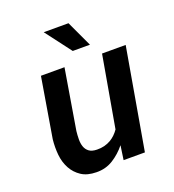

<svg xmlns="http://www.w3.org/2000/svg" viewBox="-134 -829 854 943"><g transform="rotate(-20 293.5 -357.5)"><path d="M209.5 10.3Q257.8 11.2 296.6 -12.9Q335.4 -37.1 365.2 -74.2L354.5 0H465.8L557.6 -528.3H434.1L368.7 -155.3Q358.9 -141.1 347.4 -130.1Q335.9 -119.1 322.8 -111.3Q307.1 -102.1 288.8 -97.4Q270.5 -92.8 249.5 -93.3Q223.1 -93.8 208.7 -104.7Q194.3 -115.7 188.5 -132.8Q182.6 -149.9 182.9 -171.4Q183.1 -192.9 185.5 -213.9L237.8 -528.3H114.7L62.5 -215.3Q58.1 -174.3 62 -134.5Q65.9 -94.7 84 -61.5Q101.1 -30.3 131.3 -10.3Q161.6 9.8 209.5 10.3ZM393.1 -589.4 330.1 -724.6H200.7L303.2 -589.4Z"/></g></svg>

Font: Roboto Mono SemiBold
Style: Italic
Weight: 600
Italic angle: -10°
Monospace: yes
Designer: Google
Version: Version 3.000